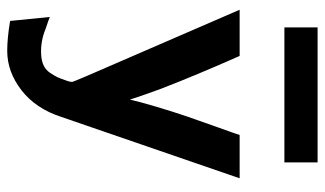

<svg xmlns="http://www.w3.org/2000/svg" viewBox="-204 -524 900 532"><g transform="rotate(90 246.0 -258.0)"><path d="M56 -596V-688H430V-596ZM7 -472H135Q189 -350 226 -254Q243 -208 256 -168Q262 -195 276 -242Q290 -289 303 -327Q316 -365 333.5 -413.5Q351 -462 354 -472H474L304 22Q281 93 230 132.5Q179 172 121 172Q86 172 38 164L27 54Q31 56 61 66Q95 80 131 78Q149 77 161.5 71Q174 65 182 53Q190 41 194 32.5Q198 24 204 6Q207 -2 207 -8Q204 -17 197 -33Q190 -49 189 -52Z"/></g></svg>

Font: Coval
Style: ExtraBold
Weight: 800
Foundry: Context Ltd
Version: Version 001.000